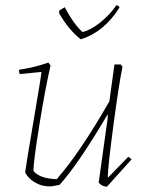

<svg xmlns="http://www.w3.org/2000/svg" viewBox="-20 -691 542 718"><path d="M282 -544Q236 -580 201 -642L202 -652L222 -664Q256 -600 289 -571Q320 -579 355 -607Q390 -635 415 -671Q424 -671 427 -663Q369 -571 282 -544ZM165 6Q136 6 111 -8.5Q86 -23 74 -46Q76 -66 105 -236Q134 -406 135 -422L54 -414Q51 -420 51 -430Q110 -439 161 -457L169 -446Q149 -359 127 -222.5Q105 -86 105 -52Q128 -23 192 -21Q279 -120 389 -312L408 -450H432L438 -441Q425 -379 404 -221.5Q383 -64 383 -26L460 -105L472 -95L380 7Q362 7 349 -8L383 -251V-264Q272 -76 203 0Q179 6 165 6Z"/></svg>

Font: Albura ExtraLight
Style: Italic
Weight: 156
Italic angle: -7°
Designer: Mercedes Jáuregui
Foundry: Omnibus-Type Team
Version: Version 1.000